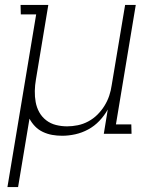

<svg xmlns="http://www.w3.org/2000/svg" viewBox="-20 -540 640 775"><path d="M10 215 126 -482H64L63 -520H175L125 -219Q121 -196 120.5 -173Q120 -150 124 -128Q128 -106 138.5 -87Q149 -68 166.5 -54.5Q184 -41 206 -35.5Q228 -30 251 -30Q272 -30 294 -34.5Q316 -39 336.5 -50Q357 -61 373.5 -77.5Q390 -94 402 -113.5Q414 -133 421 -154Q428 -175 431 -197L485 -520H528L448 -38H510L511 0H399L415 -98Q401 -73 381 -52Q361 -31 336 -17.5Q311 -4 284 2Q257 8 231 8Q210 8 190.5 4.5Q171 1 153 -7.5Q135 -16 121.5 -30Q108 -44 99 -61L53 215Z"/></svg>

Font: Iosevka Etoile Extralight
Style: Italic
Weight: 200
Italic angle: -9°
Designer: Belleve Invis
Foundry: Belleve Invis
Version: Version 22.1.2; ttfautohint (v1.8.4)